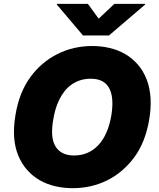

<svg xmlns="http://www.w3.org/2000/svg" viewBox="-20 -979 835 1009"><path d="M61.1 -373.6Q80.3 -492.2 139.2 -573.2Q168.3 -613.3 204.4 -643.8Q240.4 -674.4 281.8 -695.1Q323.2 -715.9 369.3 -726.6Q415.5 -737.2 464.5 -737.2Q512.1 -737.2 556.1 -726.9Q600.1 -716.6 637.4 -695.1Q674.7 -673.7 703.8 -640.4Q733 -607.2 750.7 -561.4Q784.8 -473.7 764.2 -350.9Q744.3 -232.2 685.4 -152Q656.2 -112.6 620.4 -82.2Q584.5 -51.8 543.5 -31.4Q502.5 -11 456.9 -0.5Q411.2 9.9 362.2 9.9Q315 9.9 271 -0.2Q226.9 -10.3 189.6 -31.4Q152.3 -52.6 122.9 -85.6Q93.4 -118.6 74.9 -164.4Q40.5 -250 61.1 -373.6ZM369.3 -161.9Q408.4 -161.9 440.5 -176.1Q472.7 -190.3 497.7 -217.3Q522.7 -244.3 539.8 -283.7Q556.8 -323.2 565.3 -373.6Q580.3 -467.3 553.4 -516.3Q526.6 -565.3 457.4 -565.3Q426.5 -565.3 401.1 -557Q375.7 -548.7 355.1 -533.9Q334.5 -519.2 318.7 -498.9Q302.9 -478.7 291.2 -454.7Q279.5 -430.8 271.8 -404.5Q264.2 -378.2 259.9 -350.9Q242.9 -256 272 -209Q301.1 -161.9 369.3 -161.9ZM279.1 -954.5 279.8 -958.8H441.8L498.6 -880.7L581 -958.8H742.9L742.2 -954.5L552.6 -792.6H416.2Z"/></svg>

Font: Inter P Black
Style: Italic
Weight: 900
Italic angle: -9.40001°
Designer: Rasmus Andersson
Foundry: rsms
Version: Version 3.018;git-588b23468